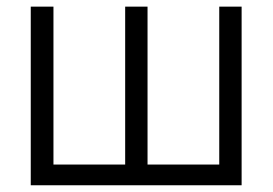

<svg xmlns="http://www.w3.org/2000/svg" viewBox="-20 -550 810 570"><path d="M138.7 -530.3V-61.5H351.6V-530.3H418V-61.5H630.9V-530.3H697.3V0H71.3V-530.3Z"/></svg>

Font: Pretendard Std Light
Style: Regular
Weight: 300
Designer: Base glyphs from Inter by Rasmus Andersson; Hangeul glyphs from Noto Sans CJK(Source Han Sans) by Jang Soo-young and Kan
Foundry: Kil Hyung-jin
Version: Version 1.309